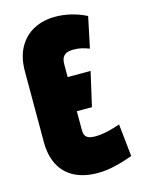

<svg xmlns="http://www.w3.org/2000/svg" viewBox="-111 -779 646 858"><g transform="rotate(-15 212.0 -350.0)"><path d="M115 -279H284L320 -437H115ZM343 -534 373 -677Q337 -695 301 -703.5Q265 -712 229 -712Q174 -712 130.5 -689.5Q87 -667 61.5 -622Q36 -577 36 -511V-184Q36 -121 59.5 -77Q83 -33 127.5 -10.5Q172 12 234 12Q272 12 313 2.5Q354 -7 397 -23L381 -173Q372 -170 352.5 -164Q333 -158 310 -153.5Q287 -149 266 -149Q256 -149 243.5 -151Q231 -153 222.5 -162Q214 -171 214 -192V-494Q214 -520 223 -531.5Q232 -543 245 -546Q258 -549 269 -549Q292 -549 308 -545Q324 -541 343 -534Z"/></g></svg>

Font: Advent Pro Black
Style: Regular
Weight: 900
Version: Version 3.000